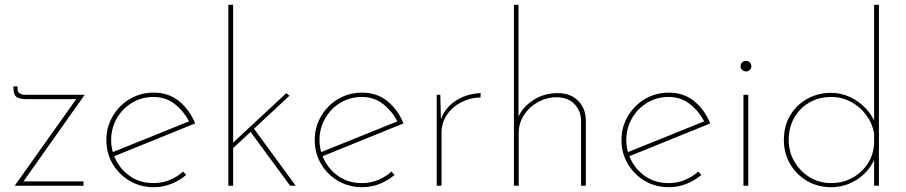

<svg xmlns="http://www.w3.org/2000/svg" viewBox="-20 -772 3767 798"><path d="M87 -360Q63 -360 49.5 -368.5Q36 -377 36 -407V-413H53V-401Q53 -391 61 -384.5Q69 -378 86 -378H332L74 -13L69 -18H327V0H41L301 -366L307 -360Z M619 6Q564 6 519.5 -20Q475 -46 448.5 -90.5Q422 -135 422 -190Q422 -244 448.5 -289Q475 -334 519.5 -360.5Q564 -387 619 -387Q682 -387 725.5 -350.5Q769 -314 791 -259L448 -120L442 -137L774 -271L769 -261Q748 -305 709.5 -337Q671 -369 618 -369Q569 -369 529 -345Q489 -321 465.5 -280Q442 -239 442 -190Q442 -144 464 -103Q486 -62 525.5 -36.5Q565 -11 619 -11Q654 -11 685.5 -24Q717 -37 741 -59L754 -45Q727 -22 692.5 -8Q658 6 619 6Z M929 0V-752H949V0ZM1032 -242 1209 0H1186L1016 -231ZM940 -148 939 -170 1170 -385 1183 -374Z M1485 6Q1430 6 1385.5 -20Q1341 -46 1314.5 -90.5Q1288 -135 1288 -190Q1288 -244 1314.5 -289Q1341 -334 1385.5 -360.5Q1430 -387 1485 -387Q1548 -387 1591.5 -350.5Q1635 -314 1657 -259L1314 -120L1308 -137L1640 -271L1635 -261Q1614 -305 1575.5 -337Q1537 -369 1484 -369Q1435 -369 1395 -345Q1355 -321 1331.5 -280Q1308 -239 1308 -190Q1308 -144 1330 -103Q1352 -62 1391.5 -36.5Q1431 -11 1485 -11Q1520 -11 1551.5 -24Q1583 -37 1607 -59L1620 -45Q1593 -22 1558.5 -8Q1524 6 1485 6Z M1810 -378 1813 -260 1811 -271Q1822 -307 1847.5 -332Q1873 -357 1907 -370.5Q1941 -384 1978 -385L1977 -367Q1933 -366 1896 -346.5Q1859 -327 1837 -294Q1815 -261 1815 -218V0H1795V-378Z M2116 0V-752H2135V-272L2134 -285Q2152 -327 2196.5 -356Q2241 -385 2298 -385Q2351 -385 2382.5 -353.5Q2414 -322 2415 -273V0H2395V-271Q2394 -311 2368.5 -338.5Q2343 -366 2296 -368Q2254 -368 2217.5 -348.5Q2181 -329 2158.5 -295Q2136 -261 2136 -219V0Z M2760 6Q2705 6 2660.5 -20Q2616 -46 2589.5 -90.5Q2563 -135 2563 -190Q2563 -244 2589.5 -289Q2616 -334 2660.5 -360.5Q2705 -387 2760 -387Q2823 -387 2866.5 -350.5Q2910 -314 2932 -259L2589 -120L2583 -137L2915 -271L2910 -261Q2889 -305 2850.5 -337Q2812 -369 2759 -369Q2710 -369 2670 -345Q2630 -321 2606.5 -280Q2583 -239 2583 -190Q2583 -144 2605 -103Q2627 -62 2666.5 -36.5Q2706 -11 2760 -11Q2795 -11 2826.5 -24Q2858 -37 2882 -59L2895 -45Q2868 -22 2833.5 -8Q2799 6 2760 6Z M3070 -378H3090V0H3070ZM3058 -497Q3058 -506 3064.5 -512.5Q3071 -519 3081 -519Q3090 -519 3096.5 -512.5Q3103 -506 3103 -497Q3103 -488 3096.5 -481.5Q3090 -475 3081 -475Q3071 -475 3064.5 -481.5Q3058 -488 3058 -497Z M3433 6Q3379 6 3334.5 -20Q3290 -46 3264 -90.5Q3238 -135 3238 -190Q3238 -249 3264.5 -293Q3291 -337 3335.5 -361.5Q3380 -386 3434 -386Q3494 -386 3544.5 -350.5Q3595 -315 3617 -262L3613 -250V-752H3633V0H3613V-130L3616 -114Q3594 -61 3544.5 -27.5Q3495 6 3433 6ZM3435 -11Q3484 -11 3524.5 -34Q3565 -57 3589 -96Q3613 -135 3613 -184V-217Q3606 -259 3580.5 -293.5Q3555 -328 3517 -348.5Q3479 -369 3435 -369Q3385 -369 3345 -346.5Q3305 -324 3281.5 -283.5Q3258 -243 3258 -190Q3258 -141 3282 -100Q3306 -59 3346 -35Q3386 -11 3435 -11Z"/></svg>

Font: Josefin Sans Thin Thin
Style: Regular
Weight: 250
Version: Version 2.001